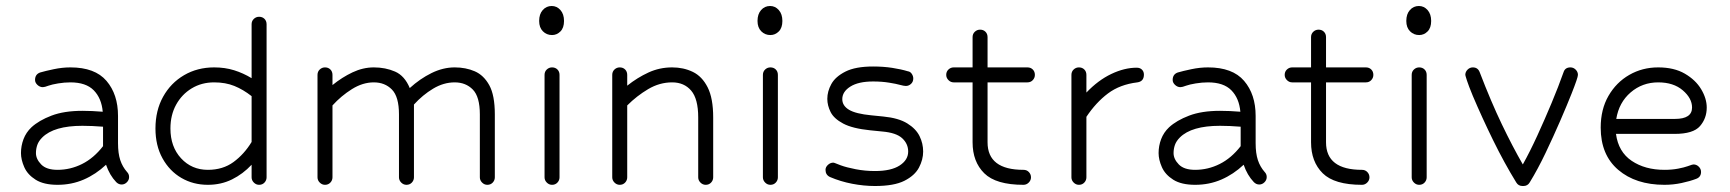

<svg xmlns="http://www.w3.org/2000/svg" viewBox="-20 -617 5775 641"><path d="M368 -9Q346 -32 334 -67Q300 -35 259.5 -17.5Q219 0 172 0Q126 0 99 -17Q72 -34 61 -59Q50 -84 50 -106Q50 -130 58.5 -152.5Q67 -175 85 -192Q110 -215 152 -231Q194 -247 255 -247Q287 -247 323 -244Q319 -289 293 -315.5Q267 -342 215 -342Q195 -342 174 -338.5Q153 -335 142 -331Q129 -326 123 -326Q113 -326 105 -333.5Q97 -341 97 -350Q97 -369 114 -375Q131 -380 159.5 -386Q188 -392 215 -392Q297 -392 335.5 -347Q374 -302 374 -230V-139Q374 -105 381.5 -82.5Q389 -60 404 -43Q411 -36 411 -26Q411 -16 403.5 -8.5Q396 -1 386 -1Q376 -1 368 -9ZM172 -50Q215 -50 254 -69.5Q293 -89 324 -129V-194Q287 -197 255 -197Q160 -197 121 -158Q109 -146 104.5 -133Q100 -120 100 -106Q100 -86 117.5 -68Q135 -50 172 -50Z M845 0Q835 0 827.5 -7.5Q820 -15 820 -25V-67Q791 -36 754.5 -18Q718 0 674 0Q625 0 585.5 -23Q546 -46 522.5 -88.5Q499 -131 499 -188Q499 -248 524.5 -294Q550 -340 594.5 -366Q639 -392 695 -392Q731 -392 761.5 -382.5Q792 -373 820 -356V-536Q820 -547 827.5 -554Q835 -561 845 -561Q856 -561 863 -554Q870 -547 870 -536V-25Q870 -15 863 -7.5Q856 0 845 0ZM674 -50Q724 -50 759.5 -76Q795 -102 820 -143V-296Q792 -318 762.5 -330Q733 -342 695 -342Q653 -342 620 -322Q587 -302 568 -267.5Q549 -233 549 -188Q549 -127 584.5 -88.5Q620 -50 674 -50Z M1607 0Q1597 0 1589.5 -7.5Q1582 -15 1582 -25V-235Q1582 -294 1558.5 -318Q1535 -342 1498 -342Q1461 -342 1426 -321Q1391 -300 1362 -268V-25Q1362 -15 1355 -7.5Q1348 0 1337 0Q1327 0 1319.5 -7.5Q1312 -15 1312 -25V-235Q1312 -294 1288.5 -318Q1265 -342 1228 -342Q1191 -342 1155 -319.5Q1119 -297 1090 -265V-25Q1090 -15 1083 -7.5Q1076 0 1065 0Q1055 0 1047.5 -7.5Q1040 -15 1040 -25V-367Q1040 -378 1047.5 -385Q1055 -392 1065 -392Q1076 -392 1083 -385Q1090 -378 1090 -367V-333Q1122 -359 1157 -375.5Q1192 -392 1228 -392Q1267 -392 1299 -378Q1331 -364 1348 -323Q1382 -354 1420.5 -373Q1459 -392 1498 -392Q1535 -392 1565 -379Q1595 -366 1613.5 -332.5Q1632 -299 1632 -235V-25Q1632 -15 1625 -7.5Q1618 0 1607 0Z M1822 -597Q1839 -597 1851 -583.5Q1863 -570 1863 -547Q1863 -524 1851 -512Q1839 -500 1823 -500Q1805 -500 1792.5 -512.5Q1780 -525 1780 -547Q1780 -570 1792 -583.5Q1804 -597 1822 -597ZM1798 -367Q1798 -378 1805.5 -385Q1813 -392 1823 -392Q1834 -392 1841 -385Q1848 -378 1848 -367V-25Q1848 -15 1841 -7.5Q1834 0 1823 0Q1813 0 1805.5 -7.5Q1798 -15 1798 -25Z M2336 0Q2326 0 2318.5 -7.5Q2311 -15 2311 -25V-225Q2311 -287 2287.5 -314.5Q2264 -342 2224 -342Q2182 -342 2144 -319.5Q2106 -297 2074 -265V-25Q2074 -15 2067 -7.5Q2060 0 2049 0Q2039 0 2031.5 -7.5Q2024 -15 2024 -25V-367Q2024 -378 2031.5 -385Q2039 -392 2049 -392Q2060 -392 2067 -385Q2074 -378 2074 -367V-331Q2108 -358 2145 -375Q2182 -392 2224 -392Q2262 -392 2293 -377Q2324 -362 2342.5 -325.5Q2361 -289 2361 -225V-25Q2361 -15 2354 -7.5Q2347 0 2336 0Z M2551 -597Q2568 -597 2580 -583.5Q2592 -570 2592 -547Q2592 -524 2580 -512Q2568 -500 2552 -500Q2534 -500 2521.5 -512.5Q2509 -525 2509 -547Q2509 -570 2521 -583.5Q2533 -597 2551 -597ZM2527 -367Q2527 -378 2534.5 -385Q2542 -392 2552 -392Q2563 -392 2570 -385Q2577 -378 2577 -367V-25Q2577 -15 2570 -7.5Q2563 0 2552 0Q2542 0 2534.5 -7.5Q2527 -15 2527 -25Z M2983 -334Q2973 -337 2948.5 -341Q2924 -345 2895 -345Q2846 -345 2819 -328Q2792 -311 2792 -286Q2792 -264 2814.5 -250.5Q2837 -237 2889 -232L2929 -228Q2980 -223 3009 -205Q3038 -187 3050 -162.5Q3062 -138 3062 -111Q3062 -84 3048 -57.5Q3034 -31 2999.5 -13.5Q2965 4 2901 4Q2864 4 2825 -3.5Q2786 -11 2751 -26Q2736 -33 2736 -50Q2736 -59 2744 -66.5Q2752 -74 2762 -74Q2764 -74 2769 -72Q2774 -70 2787 -65Q2806 -58 2837 -52Q2868 -46 2901 -46Q2955 -46 2983.5 -64.5Q3012 -83 3012 -111Q3012 -137 2992 -155.5Q2972 -174 2925 -178L2885 -182Q2826 -188 2795 -204.5Q2764 -221 2753 -243Q2742 -265 2742 -287Q2742 -312 2755.5 -336.5Q2769 -361 2802.5 -378Q2836 -395 2895 -395Q2929 -395 2958.5 -390.5Q2988 -386 3011 -379Q3019 -378 3024 -370.5Q3029 -363 3029 -355Q3029 -344 3021.5 -337Q3014 -330 3004 -330Q2998 -330 2983 -334Z M3397 0Q3305 0 3266 -38.5Q3227 -77 3227 -142V-342H3164Q3154 -342 3146.5 -349.5Q3139 -357 3139 -367Q3139 -378 3146.5 -385Q3154 -392 3164 -392H3227V-493Q3227 -504 3234.5 -511Q3242 -518 3252 -518Q3263 -518 3270 -511Q3277 -504 3277 -493V-392H3410Q3421 -392 3428 -385Q3435 -378 3435 -367Q3435 -357 3428 -349.5Q3421 -342 3410 -342H3277V-142Q3277 -50 3397 -50Q3408 -50 3415 -42.5Q3422 -35 3422 -25Q3422 -15 3414.5 -7.5Q3407 0 3397 0Z M3582 0Q3572 0 3564.5 -7.5Q3557 -15 3557 -25V-367Q3557 -378 3564.5 -385Q3572 -392 3582 -392Q3593 -392 3600 -385Q3607 -378 3607 -367V-308Q3646 -349 3690 -370Q3734 -391 3775 -391Q3786 -391 3792.5 -384.5Q3799 -378 3799 -368Q3799 -345 3777 -342Q3719 -335 3679 -305Q3639 -275 3607 -227V-25Q3607 -15 3600 -7.5Q3593 0 3582 0Z M4166 -9Q4144 -32 4132 -67Q4098 -35 4057.5 -17.5Q4017 0 3970 0Q3924 0 3897 -17Q3870 -34 3859 -59Q3848 -84 3848 -106Q3848 -130 3856.5 -152.5Q3865 -175 3883 -192Q3908 -215 3950 -231Q3992 -247 4053 -247Q4085 -247 4121 -244Q4117 -289 4091 -315.5Q4065 -342 4013 -342Q3993 -342 3972 -338.5Q3951 -335 3940 -331Q3927 -326 3921 -326Q3911 -326 3903 -333.5Q3895 -341 3895 -350Q3895 -369 3912 -375Q3929 -380 3957.5 -386Q3986 -392 4013 -392Q4095 -392 4133.5 -347Q4172 -302 4172 -230V-139Q4172 -105 4179.5 -82.5Q4187 -60 4202 -43Q4209 -36 4209 -26Q4209 -16 4201.5 -8.5Q4194 -1 4184 -1Q4174 -1 4166 -9ZM3970 -50Q4013 -50 4052 -69.5Q4091 -89 4122 -129V-194Q4085 -197 4053 -197Q3958 -197 3919 -158Q3907 -146 3902.5 -133Q3898 -120 3898 -106Q3898 -86 3915.5 -68Q3933 -50 3970 -50Z M4527 0Q4435 0 4396 -38.5Q4357 -77 4357 -142V-342H4294Q4284 -342 4276.5 -349.5Q4269 -357 4269 -367Q4269 -378 4276.5 -385Q4284 -392 4294 -392H4357V-493Q4357 -504 4364.5 -511Q4372 -518 4382 -518Q4393 -518 4400 -511Q4407 -504 4407 -493V-392H4540Q4551 -392 4558 -385Q4565 -378 4565 -367Q4565 -357 4558 -349.5Q4551 -342 4540 -342H4407V-142Q4407 -50 4527 -50Q4538 -50 4545 -42.5Q4552 -35 4552 -25Q4552 -15 4544.5 -7.5Q4537 0 4527 0Z M4717 -597Q4734 -597 4746 -583.5Q4758 -570 4758 -547Q4758 -524 4746 -512Q4734 -500 4718 -500Q4700 -500 4687.5 -512.5Q4675 -525 4675 -547Q4675 -570 4687 -583.5Q4699 -597 4717 -597ZM4693 -367Q4693 -378 4700.5 -385Q4708 -392 4718 -392Q4729 -392 4736 -385Q4743 -378 4743 -367V-25Q4743 -15 4736 -7.5Q4729 0 4718 0Q4708 0 4700.5 -7.5Q4693 -15 4693 -25Z M5063 4Q5049 4 5042 -8Q5002 -73 4965 -148.5Q4928 -224 4897 -297Q4883 -331 4877.5 -348Q4872 -365 4872 -367Q4872 -377 4879.5 -384.5Q4887 -392 4897 -392Q4914 -392 4920 -376Q4958 -277 4994 -202Q5030 -127 5064 -68Q5088 -111 5112.5 -164.5Q5137 -218 5160 -273Q5183 -328 5200 -376Q5205 -392 5223 -392Q5233 -392 5240.5 -384.5Q5248 -377 5248 -367Q5248 -358 5227 -305Q5212 -267 5189 -214Q5166 -161 5140 -106.5Q5114 -52 5087 -8Q5080 4 5066 4Z M5537 0Q5441 0 5382.5 -50Q5324 -100 5324 -191Q5324 -252 5350 -297Q5376 -342 5419.5 -367Q5463 -392 5516 -392Q5569 -392 5605 -371Q5641 -350 5659.5 -319Q5678 -288 5678 -258Q5678 -222 5655.5 -196Q5633 -170 5571 -170H5375Q5383 -110 5427.5 -80Q5472 -50 5537 -50Q5562 -50 5582.5 -54Q5603 -58 5614 -62Q5625 -66 5628.5 -67Q5632 -68 5634 -68Q5644 -68 5651.5 -60.5Q5659 -53 5659 -43Q5659 -26 5643 -20Q5622 -12 5594 -6Q5566 0 5537 0ZM5516 -342Q5463 -342 5424 -308.5Q5385 -275 5376 -220H5572Q5629 -220 5629 -258Q5629 -289 5598 -315.5Q5567 -342 5516 -342Z"/></svg>

Font: Hubballi
Style: Regular
Weight: 400
Designer: Erin McLaughlin
Version: Version 1.000; ttfautohint (v1.8.3)